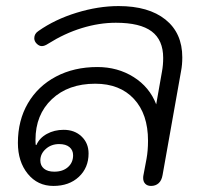

<svg xmlns="http://www.w3.org/2000/svg" viewBox="-20 -604 667 633"><path d="M39 -133Q39 -207 72 -263.5Q105 -320 164.5 -351.5Q224 -383 301 -383Q368 -383 420.5 -350Q473 -317 495 -260L514 -368Q518 -389 518 -413Q518 -472 480 -500.5Q442 -529 362 -529Q307 -529 250 -511.5Q193 -494 139 -460Q127 -452 118 -452Q109 -452 101 -460Q93 -468 93 -478Q93 -493 107 -502Q161 -540 232.5 -562Q304 -584 371 -584Q470 -584 525.5 -539.5Q581 -495 581 -415Q581 -390 577 -370L516 -27Q513 -9 503 0Q493 9 478 9Q466 9 459 2Q452 -5 452 -17Q452 -23 453 -27L463 -80Q468 -107 468 -140Q468 -228 421.5 -278Q375 -328 294 -328Q205 -328 151 -277Q97 -226 97 -143Q97 -130 98 -126H100Q110 -149 134.5 -162.5Q159 -176 190 -176Q226 -176 249 -154Q272 -132 272 -98Q272 -51 240 -21Q208 9 156 9Q104 9 71.5 -31Q39 -71 39 -133ZM221 -92Q221 -109 209 -119Q197 -129 175 -129Q149 -129 131 -113Q113 -97 113 -75Q113 -58 125 -48Q137 -38 159 -38Q187 -38 204 -53Q221 -68 221 -92Z"/></svg>

Font: Kodchasan Light
Style: Italic
Weight: 300
Italic angle: -10°
Version: Version 1.000; ttfautohint (v1.6)